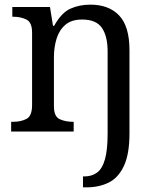

<svg xmlns="http://www.w3.org/2000/svg" viewBox="-20 -566 675 826"><path d="M337 240V193H343Q375 193 397.5 176.5Q420 160 431.5 119.5Q443 79 443 9V-345Q443 -410 418.5 -446Q394 -482 333 -482Q288 -482 261.5 -459.5Q235 -437 223.5 -400Q212 -363 212 -320V-109Q212 -65 236.5 -53.5Q261 -42 294 -42H297V0H28V-42H36Q70 -42 94 -54.5Q118 -67 118 -114V-426Q118 -470 93.5 -482Q69 -494 36 -494H33V-536H195L208 -455H213Q244 -511 282.5 -528.5Q321 -546 369 -546Q448 -546 492.5 -499.5Q537 -453 537 -350V8Q537 97 513 148Q489 199 447.5 219.5Q406 240 352 240Z"/></svg>

Font: Noto Serif Grantha
Style: Regular
Weight: 400
Designer: Monotype Design Team
Foundry: Monotype Imaging Inc.
Version: Version 2.004; ttfautohint (v1.8.4.7-5d5b)